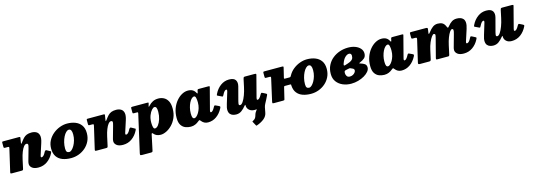

<svg xmlns="http://www.w3.org/2000/svg" viewBox="14 -1639 8380 3009"><g transform="rotate(-15 4204.0 -134.5)"><path d="M21.5 -520H277Q290 -520 293.8 -516.2Q297.5 -512.5 295.5 -501L284 -430Q281 -411 284 -409Q287 -407 301 -426Q328 -464 351.8 -489Q375.5 -514 406.5 -526.5Q437.5 -539 485 -539Q529.5 -539 562.2 -520.2Q595 -501.5 605 -458.2Q615 -415 591 -341L531 -155Q527 -142 527 -136Q527 -122 540 -122Q554.5 -122 571.8 -138.5Q589 -155 609.5 -197Q617.5 -207 623.8 -210.8Q630 -214.5 641.5 -209L688.5 -183Q706 -175 706 -169.2Q706 -163.5 697.5 -146.5Q660 -71 596.5 -25.5Q533 20 452 20Q384.5 20 349.8 -7.5Q315 -35 315 -73Q315 -87.5 317.8 -100.8Q320.5 -114 324 -125L376 -310Q390.5 -358 385.8 -373Q381 -388 362.5 -388Q339.5 -388 317.2 -360.2Q295 -332.5 275.8 -283.5Q256.5 -234.5 242.5 -170.5L210.5 -24Q207 -8.5 201.5 -4.2Q196 0 178.5 0H29.5Q4 0 1.5 -6Q-1 -12 3.5 -31L86 -387Q90 -405 87 -410Q84 -415 60.5 -415H25Q9.5 -415 5.5 -419.5Q1.5 -424 1.5 -439V-498Q1.5 -512 4.8 -516Q8 -520 21.5 -520Z M717 -215Q717 -286.5 747.8 -344.2Q778.5 -402 829 -443.8Q879.5 -485.5 939.5 -507.8Q999.5 -530 1058 -530Q1131 -530 1190.5 -507Q1250 -484 1285.5 -434.5Q1321 -385 1321 -305Q1321 -234 1293 -176Q1265 -118 1217 -76.2Q1169 -34.5 1109 -12.2Q1049 10 984.5 10Q905 10 844.8 -13Q784.5 -36 750.8 -85.5Q717 -135 717 -215ZM928.5 -160Q928.5 -119.5 941.8 -104.8Q955 -90 981 -90Q999 -90 1021 -110Q1043 -130 1063 -164.8Q1083 -199.5 1096 -244.8Q1109 -290 1109 -340Q1109 -430 1061.5 -430Q1038 -430 1014.5 -407Q991 -384 971.5 -345.2Q952 -306.5 940.2 -258.5Q928.5 -210.5 928.5 -160Z M1393.5 -520H1649Q1662 -520 1665.8 -516.2Q1669.5 -512.5 1667.5 -501L1656 -430Q1653 -411 1656 -409Q1659 -407 1673 -426Q1700 -464 1723.8 -489Q1747.5 -514 1778.5 -526.5Q1809.5 -539 1857 -539Q1901.5 -539 1934.2 -520.2Q1967 -501.5 1977 -458.2Q1987 -415 1963 -341L1903 -155Q1899 -142 1899 -136Q1899 -122 1912 -122Q1926.5 -122 1943.8 -138.5Q1961 -155 1981.5 -197Q1989.5 -207 1995.8 -210.8Q2002 -214.5 2013.5 -209L2060.5 -183Q2078 -175 2078 -169.2Q2078 -163.5 2069.5 -146.5Q2032 -71 1968.5 -25.5Q1905 20 1824 20Q1756.5 20 1721.8 -7.5Q1687 -35 1687 -73Q1687 -87.5 1689.8 -100.8Q1692.5 -114 1696 -125L1748 -310Q1762.5 -358 1757.8 -373Q1753 -388 1734.5 -388Q1711.5 -388 1689.2 -360.2Q1667 -332.5 1647.8 -283.5Q1628.5 -234.5 1614.5 -170.5L1582.5 -24Q1579 -8.5 1573.5 -4.2Q1568 0 1550.5 0H1401.5Q1376 0 1373.5 -6Q1371 -12 1375.5 -31L1458 -387Q1462 -405 1459 -410Q1456 -415 1432.5 -415H1397Q1381.5 -415 1377.5 -419.5Q1373.5 -424 1373.5 -439V-498Q1373.5 -512 1376.8 -516Q1380 -520 1393.5 -520Z M2116.5 -520H2359.5Q2371 -520 2375.8 -517.8Q2380.5 -515.5 2377 -504L2367.5 -470Q2363 -454.5 2365.2 -451.8Q2367.5 -449 2382 -465.5Q2411.5 -499 2450.2 -519Q2489 -539 2541.5 -539Q2589.5 -539 2630.2 -517.8Q2671 -496.5 2695.5 -450.2Q2720 -404 2720 -329Q2720 -246.5 2691.8 -181.8Q2663.5 -117 2619.5 -72Q2575.5 -27 2526.5 -3.5Q2477.5 20 2436 20Q2362 20 2323 -28.5Q2310.5 -43.5 2305.2 -39Q2300 -34.5 2296.5 -20L2244.5 224Q2241 240.5 2235.5 245.2Q2230 250 2211 250H2070.5Q2043 250 2039.8 241.5Q2036.5 233 2041 213L2178.5 -393Q2181.5 -406 2179.5 -410.5Q2177.5 -415 2160.5 -415H2116.5Q2100 -415 2096.8 -419.8Q2093.5 -424.5 2093.5 -441V-499Q2093.5 -513.5 2098.2 -516.8Q2103 -520 2116.5 -520ZM2338 -199Q2338 -158 2345.8 -128.5Q2353.5 -99 2372.5 -99Q2401 -99 2427.5 -133.2Q2454 -167.5 2471.2 -222.2Q2488.5 -277 2488.5 -339Q2488.5 -387 2478.8 -406Q2469 -425 2448.5 -425Q2429.5 -425 2403.5 -396.5Q2377.5 -368 2357.8 -317Q2338 -266 2338 -199Z M3439 -136.5Q3399.5 -61 3338.2 -18Q3277 25 3202 25Q3167 25 3141.2 10.8Q3115.5 -3.5 3099 -24.5Q3091.5 -34 3086 -39.5Q3078.5 -46.5 3072.8 -44Q3067 -41.5 3054 -30.5Q3028 -8 2995.5 6Q2963 20 2923 20Q2878 20 2836.2 3.8Q2794.5 -12.5 2767.8 -53.8Q2741 -95 2741 -170Q2741 -252.5 2766.2 -320.2Q2791.5 -388 2832.8 -437Q2874 -486 2923 -512.5Q2972 -539 3020 -539Q3067.5 -539 3097.2 -521.5Q3127 -504 3145 -468.5Q3150.5 -457.5 3155.5 -456.2Q3160.5 -455 3165 -477L3170.5 -504Q3172.5 -513 3176.8 -516.5Q3181 -520 3195 -520H3348Q3366 -520 3368.5 -515.5Q3371 -511 3367 -497L3277 -151Q3274 -139 3274 -131Q3274 -117 3286.5 -117Q3314 -117 3350.5 -186Q3359.5 -203.5 3366 -205Q3372.5 -206.5 3387 -199.5L3428 -180.5Q3446 -172 3448 -164.5Q3450 -157 3439 -136.5ZM3126.5 -320Q3126.5 -361.5 3119 -393.2Q3111.5 -425 3092.5 -425Q3071 -425 3050 -404.5Q3029 -384 3011.8 -349Q2994.5 -314 2984 -270.2Q2973.5 -226.5 2973.5 -180Q2973.5 -132 2982.8 -113Q2992 -94 3012 -94Q3026 -94 3045.2 -110.2Q3064.5 -126.5 3083 -156.8Q3101.5 -187 3114 -228.5Q3126.5 -270 3126.5 -320Z M3450.5 -371.5Q3487.5 -447.5 3550 -493.8Q3612.5 -540 3688 -540Q3768.5 -540 3793.8 -499Q3819 -458 3802 -395L3753 -210Q3739.5 -162 3735.8 -134.5Q3732 -107 3756.5 -107Q3779 -107 3803.8 -143.5Q3828.5 -180 3850.5 -238.8Q3872.5 -297.5 3886.5 -364L3913 -488Q3916 -502.5 3920.5 -511.2Q3925 -520 3942.5 -520H4093.5Q4115.5 -520 4121.5 -517.2Q4127.5 -514.5 4123 -497L4033 -151Q4030 -140 4030 -128.5Q4030 -117 4043.5 -117Q4072 -117 4109 -187Q4114.5 -197.5 4121 -203.2Q4127.5 -209 4140 -203L4183.5 -181.5Q4198 -175 4204 -168.8Q4210 -162.5 4203 -148Q4187.5 -116 4173.5 -87.8Q4159.5 -59.5 4142 -28.5Q4129.5 -7 4121.2 25.8Q4113 58.5 4106 105Q4097 164 4048.2 203.8Q3999.5 243.5 3929 268Q3921 271 3918.5 270.5Q3916 270 3912 262.5L3877 198.5Q3873 191 3876 189.2Q3879 187.5 3885.5 184Q3916.5 168 3927.2 150Q3938 132 3943.5 111.5Q3951 85 3959.2 69.8Q3967.5 54.5 3982 36Q3983 34.5 3984.5 33Q3986 31.5 3987 30Q3992 24 3991.2 23.5Q3990.5 23 3980.5 24Q3974.5 24.5 3968.5 24.8Q3962.5 25 3956 25Q3901 25 3868.8 -4.2Q3836.5 -33.5 3836 -75V-85Q3836 -91.5 3832 -90.8Q3828 -90 3821.5 -82Q3784 -34.5 3746.2 -7.8Q3708.5 19 3661 19Q3634 19 3607.5 11Q3581 3 3562.5 -18.2Q3544 -39.5 3541 -78.2Q3538 -117 3558.5 -179L3615 -365Q3618.5 -376.5 3618.2 -387.2Q3618 -398 3606 -398Q3592.5 -398 3576.8 -381.8Q3561 -365.5 3540.5 -324Q3533 -309.5 3529.2 -308Q3525.5 -306.5 3509.5 -314L3455.5 -339.5Q3441 -346.5 3442.5 -352Q3444 -357.5 3450.5 -371.5Z M4644 -350Q4674 -406 4724.2 -446.2Q4774.5 -486.5 4833.8 -508.2Q4893 -530 4950.5 -530Q5023.5 -530 5083 -507Q5142.5 -484 5178 -434.5Q5213.5 -385 5213.5 -305Q5213.5 -234 5185.5 -176Q5157.5 -118 5109.5 -76.2Q5061.5 -34.5 5001.5 -12.2Q4941.5 10 4877 10Q4801 10 4742.8 -10.8Q4684.5 -31.5 4649.8 -76Q4615 -120.5 4610 -192.5Q4609.5 -204.5 4609.5 -210.2Q4609.5 -216 4595.5 -216H4515.5Q4504.5 -216 4500.2 -213.8Q4496 -211.5 4494 -203L4449 -16Q4446.5 -5 4441.5 -2.5Q4436.5 0 4422.5 0H4276.5Q4252.5 0 4251 -7Q4249.5 -14 4253.5 -32L4333 -386Q4337 -404.5 4334.5 -409.8Q4332 -415 4309.5 -415H4261.5Q4246 -415 4242 -419.2Q4238 -423.5 4238 -440V-499Q4238 -513.5 4242.8 -516.8Q4247.5 -520 4261.5 -520H4537.5Q4562.5 -520 4565.8 -515.2Q4569 -510.5 4563.5 -490L4528.5 -345Q4525 -332 4528.8 -329Q4532.5 -326 4549.5 -326H4615Q4628.5 -326 4633.8 -333.8Q4639 -341.5 4644 -350ZM4821 -160Q4821 -119.5 4834.2 -104.8Q4847.5 -90 4873.5 -90Q4891.5 -90 4913.5 -110Q4935.5 -130 4955.5 -164.8Q4975.5 -199.5 4988.5 -244.8Q5001.5 -290 5001.5 -340Q5001.5 -430 4954 -430Q4930.5 -430 4907 -407Q4883.5 -384 4864 -345.2Q4844.5 -306.5 4832.8 -258.5Q4821 -210.5 4821 -160Z M5253 -210Q5253 -289 5283.8 -350.2Q5314.5 -411.5 5366.8 -453.8Q5419 -496 5484.5 -518Q5550 -540 5619.5 -540Q5686 -540 5737.2 -520Q5788.5 -500 5817.8 -465.2Q5847 -430.5 5847 -387Q5847 -337.5 5818.2 -311.5Q5789.5 -285.5 5739 -265Q5726.5 -260 5728 -256.8Q5729.5 -253.5 5748 -248Q5783.5 -237.5 5810.5 -219.5Q5837.5 -201.5 5837.5 -160Q5837.5 -127.5 5811.5 -95.5Q5785.5 -63.5 5741 -37.5Q5696.5 -11.5 5641 4.2Q5585.5 20 5526 20Q5453.5 20 5391.2 -6.2Q5329 -32.5 5291 -83.8Q5253 -135 5253 -210ZM5507.5 -285.5Q5555.5 -299.5 5586.8 -313Q5618 -326.5 5633 -347Q5648 -367.5 5648 -402Q5648 -418.5 5639.2 -430.8Q5630.5 -443 5610 -443Q5579 -443 5546 -412Q5513 -381 5490 -314.5Q5483.5 -295 5486.2 -287.8Q5489 -280.5 5507.5 -285.5ZM5549 -219Q5536.5 -216.5 5523 -213.8Q5509.5 -211 5499 -208.5Q5482 -205 5476 -197Q5470 -189 5470 -165Q5470 -139.5 5484.8 -116.8Q5499.5 -94 5533.5 -94Q5562 -94 5584.2 -106.2Q5606.5 -118.5 5619 -136.2Q5631.5 -154 5631.5 -170Q5631.5 -189 5615.8 -198.2Q5600 -207.5 5576.5 -217Q5569 -220 5564.2 -220.8Q5559.5 -221.5 5549 -219Z M6580 -136.5Q6540.5 -61 6479.2 -18Q6418 25 6343 25Q6308 25 6282.2 10.8Q6256.5 -3.5 6240 -24.5Q6232.5 -34 6227 -39.5Q6219.5 -46.5 6213.8 -44Q6208 -41.5 6195 -30.5Q6169 -8 6136.5 6Q6104 20 6064 20Q6019 20 5977.2 3.8Q5935.5 -12.5 5908.8 -53.8Q5882 -95 5882 -170Q5882 -252.5 5907.2 -320.2Q5932.5 -388 5973.8 -437Q6015 -486 6064 -512.5Q6113 -539 6161 -539Q6208.5 -539 6238.2 -521.5Q6268 -504 6286 -468.5Q6291.5 -457.5 6296.5 -456.2Q6301.5 -455 6306 -477L6311.5 -504Q6313.5 -513 6317.8 -516.5Q6322 -520 6336 -520H6489Q6507 -520 6509.5 -515.5Q6512 -511 6508 -497L6418 -151Q6415 -139 6415 -131Q6415 -117 6427.5 -117Q6455 -117 6491.5 -186Q6500.5 -203.5 6507 -205Q6513.5 -206.5 6528 -199.5L6569 -180.5Q6587 -172 6589 -164.5Q6591 -157 6580 -136.5ZM6267.5 -320Q6267.5 -361.5 6260 -393.2Q6252.5 -425 6233.5 -425Q6212 -425 6191 -404.5Q6170 -384 6152.8 -349Q6135.5 -314 6125 -270.2Q6114.5 -226.5 6114.5 -180Q6114.5 -132 6123.8 -113Q6133 -94 6153 -94Q6167 -94 6186.2 -110.2Q6205.5 -126.5 6224 -156.8Q6242.5 -187 6255 -228.5Q6267.5 -270 6267.5 -320Z M6639.5 -520H6876Q6893 -520 6901 -516Q6909 -512 6906.5 -496L6898 -439Q6894.5 -417.5 6901.2 -419Q6908 -420.5 6920.5 -437.5Q6957.5 -487 6993.2 -513Q7029 -539 7074.5 -539Q7119 -539 7149 -522.2Q7179 -505.5 7197.5 -461Q7208 -436.5 7214 -435.8Q7220 -435 7234 -452.5Q7269.5 -497 7303.5 -518Q7337.5 -539 7381 -539Q7410.5 -539 7438.8 -531.2Q7467 -523.5 7486.2 -502.2Q7505.5 -481 7508.8 -442.2Q7512 -403.5 7492 -341L7432 -155Q7428 -142 7428 -136Q7428 -122 7441.5 -122Q7456 -122 7473 -138.8Q7490 -155.5 7511 -198Q7521 -212 7525 -212.8Q7529 -213.5 7543 -206.5L7582.5 -186Q7604 -176 7606 -170Q7608 -164 7596.5 -142Q7559 -68.5 7496 -24.2Q7433 20 7353 20Q7285.5 20 7250.8 -7.5Q7216 -35 7216 -73Q7216 -87.5 7219 -100.8Q7222 -114 7225.5 -125L7277 -310Q7291.5 -358 7289.8 -378Q7288 -398 7268.5 -398Q7252.5 -398 7231.8 -367.8Q7211 -337.5 7191 -286Q7171 -234.5 7157 -170.5L7124.5 -21Q7122.5 -10.5 7118 -5.2Q7113.5 0 7100.5 0H6929.5Q6911 0 6908.2 -5.5Q6905.5 -11 6909 -27.5L6989.5 -338Q7000.5 -379.5 6993.2 -388.8Q6986 -398 6973 -398Q6959.5 -398 6937.2 -367.8Q6915 -337.5 6893 -285.8Q6871 -234 6857 -169.5L6825.5 -26Q6822.5 -13.5 6816.5 -6.8Q6810.5 0 6794.5 0H6649.5Q6623.5 0 6619 -6.8Q6614.5 -13.5 6619 -33L6701 -386Q6705 -403.5 6700 -409.2Q6695 -415 6671.5 -415H6646.5Q6627 -415 6621.8 -418.8Q6616.5 -422.5 6616.5 -442V-494Q6616.5 -510.5 6619.8 -515.2Q6623 -520 6639.5 -520Z M7623 -371.5Q7660 -447.5 7722.5 -493.8Q7785 -540 7860.5 -540Q7941 -540 7966.2 -499Q7991.5 -458 7974.5 -395L7925.5 -210Q7912 -162 7908.2 -134.5Q7904.5 -107 7929 -107Q7951.5 -107 7976.2 -143.5Q8001 -180 8023 -238.8Q8045 -297.5 8059 -364L8085.5 -488Q8088.5 -502.5 8093 -511.2Q8097.5 -520 8115 -520H8266Q8288 -520 8294 -517.2Q8300 -514.5 8295.5 -497L8205.5 -151Q8202.5 -140 8202.5 -128.5Q8202.5 -117 8216 -117Q8244.5 -117 8281.5 -187Q8287 -197.5 8293.5 -203.2Q8300 -209 8312.5 -203L8356 -181.5Q8370.5 -175 8376.5 -168.8Q8382.5 -162.5 8375.5 -148Q8336 -67 8273 -21Q8210 25 8128.5 25Q8073.5 25 8041.2 -4.2Q8009 -33.5 8008.5 -75V-85Q8008.5 -91.5 8004.5 -90.8Q8000.5 -90 7994 -82Q7956.5 -34.5 7918.8 -7.8Q7881 19 7833.5 19Q7806.5 19 7780 11Q7753.5 3 7735 -18.2Q7716.5 -39.5 7713.5 -78.2Q7710.5 -117 7731 -179L7787.5 -365Q7791 -376.5 7790.8 -387.2Q7790.5 -398 7778.5 -398Q7765 -398 7749.2 -381.8Q7733.5 -365.5 7713 -324Q7705.5 -309.5 7701.8 -308Q7698 -306.5 7682 -314L7628 -339.5Q7613.5 -346.5 7615 -352Q7616.5 -357.5 7623 -371.5Z"/></g></svg>

Font: Besley* Fatface
Style: Italic
Weight: 900
Italic angle: -13°
Designer: Owen Earl
Foundry: indestructible type*
Version: Version 3.000; ttfautohint (v1.8.3)